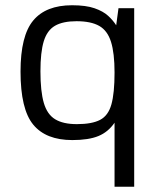

<svg xmlns="http://www.w3.org/2000/svg" viewBox="-20 -525 622 735"><path d="M418.5 189.9V-55.2Q394 -19.5 356.7 -4.2Q319.3 11.2 256.8 11.2Q155.8 11.2 107.2 -47.9Q58.6 -106.9 58.6 -251Q58.6 -388.2 107.2 -446.5Q155.8 -504.9 255.9 -504.9Q309.1 -504.9 342 -493.4Q375 -481.9 394 -464.4Q413.1 -446.8 424.8 -428.2L433.6 -493.7H493.7V189.9ZM274.4 -49.8Q332 -49.8 363.3 -66.2Q394.5 -82.5 406.5 -125.5Q418.5 -168.5 418.5 -247.1Q418.5 -321.8 405 -364.7Q391.6 -407.7 359.9 -425.8Q328.1 -443.8 272.9 -443.8Q220.7 -443.8 190.4 -426.3Q160.2 -408.7 147.5 -366.9Q134.8 -325.2 134.8 -252Q134.8 -175.3 147.7 -131.1Q160.6 -86.9 191.2 -68.4Q221.7 -49.8 274.4 -49.8Z"/></svg>

Font: Metrophobic
Style: Regular
Weight: 400
Designer: Vernon Adams
Foundry: Vernon Adams
Version: Version 3.200; ttfautohint (v1.8.4.7-5d5b);gftools[0.9.23]